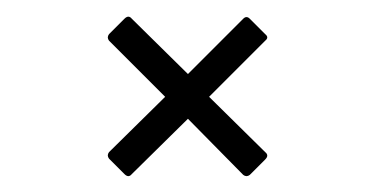

<svg xmlns="http://www.w3.org/2000/svg" viewBox="-20 -420 460 236"><path d="M133 -206 114 -225Q111 -229 114 -233L183 -301L114 -370Q111 -374 114 -378L133 -397Q138 -402 142 -397L211 -329L279 -397Q283 -401 287 -397L306 -378Q311 -374 306 -370L237 -301L306 -233Q311 -229 306 -224L287 -205Q283 -202 279 -205L211 -274L142 -206Q138 -201 133 -206Z"/></svg>

Font: Sofia Sans Extra Condensed Light
Style: Regular
Weight: 300
Designer: Botio Nikoltchev, Ani Petrova
Foundry: lettersoup
Version: Version 4.101